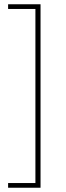

<svg xmlns="http://www.w3.org/2000/svg" viewBox="-20 -728 310 900"><path d="M18 152V130H146V-686H18V-708H170V152Z"/></svg>

Font: SourceSans3VF
Style: Regular
Weight: 200
Designer: Paul D. Hunt
Foundry: Adobe
Version: Version 3.052;hotconv 1.1.0;makeotfexe 2.6.0